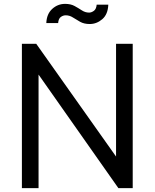

<svg xmlns="http://www.w3.org/2000/svg" viewBox="-20 -971 798 991"><path d="M579 -745H665V0H591L179 -586V0H93V-745H167L579 -163ZM443 -847Q414 -847 393.5 -858.5Q373 -870 356 -881Q339 -892 319 -892Q306 -892 294 -883.5Q282 -875 280 -852H219Q221 -899 249.5 -925Q278 -951 316 -951Q345 -951 365 -940Q385 -929 402.5 -917.5Q420 -906 440 -906Q452 -906 464.5 -915Q477 -924 479 -947H539Q537 -897 508 -872Q479 -847 443 -847Z"/></svg>

Font: Plus Jakarta Text Light
Style: Regular
Weight: 300
Designer: Gumpita Rahayu
Foundry: Tokotype Studio
Version: Version 1.000